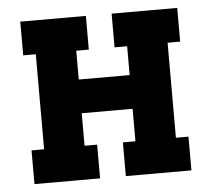

<svg xmlns="http://www.w3.org/2000/svg" viewBox="-44 -577 687 624"><g transform="rotate(-5 300.0 -265.0)"><path d="M44 0V-110H85V-420H44V-530H258V-420H217V-326H383V-420H342V-530H556V-420H515V-110H556V0H342V-110H383V-216H217V-110H258V0Z"/></g></svg>

Font: Iosevka Slab XBdEx
Style: Regular
Weight: 800
Width: 7
Monospace: yes
Designer: Belleve Invis
Foundry: Belleve Invis
Version: Version 11.1.0; ttfautohint (v1.8.3)